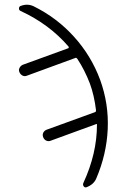

<svg xmlns="http://www.w3.org/2000/svg" viewBox="-20 -777 540 819"><path d="M271.5 -571.3Q273.4 -572.3 273.4 -574.7Q273.4 -577.1 272.5 -578.1Q190.4 -673.8 67.4 -730.5Q60.5 -733.4 61 -741.7Q61.5 -750 69.3 -752Q97.7 -762.7 124 -750Q222.7 -701.2 295.9 -620.1Q369.1 -539.1 407.2 -436.5Q444.3 -334 439.5 -226.1Q434.6 -118.2 390.6 -15.6Q379.9 9.8 349.6 21.5Q341.8 24.4 336.9 17.6Q332 10.7 335.9 2.9Q393.6 -122.1 393.6 -245.1Q393.6 -250 388.7 -247.1L196.3 -176.8Q186.5 -172.9 177.2 -177.2Q168 -181.6 164.1 -191.9Q160.2 -202.1 164.6 -210.9Q168.9 -219.7 178.7 -223.6L385.7 -298.8Q389.6 -299.8 389.6 -306.6Q381.8 -371.1 363.3 -420.9Q340.8 -479.5 309.6 -526.4Q305.7 -531.2 302.7 -530.3L94.7 -454.1Q85 -450.2 76.2 -454.6Q67.4 -459 63 -468.8Q58.6 -478.5 63.5 -487.8Q68.4 -497.1 78.1 -501Z"/></svg>

Font: Rounded-L Mgen+ 1m light
Style: Regular
Weight: 200
Designer: [Source Han Sans]
Ryoko NISHIZUKA  (kana & ideographs); Paul D. Hunt (Latin, Greek & Cyrillic); Wenlong ZHANG  (bopomofo
Version: Version 1.059.20150602